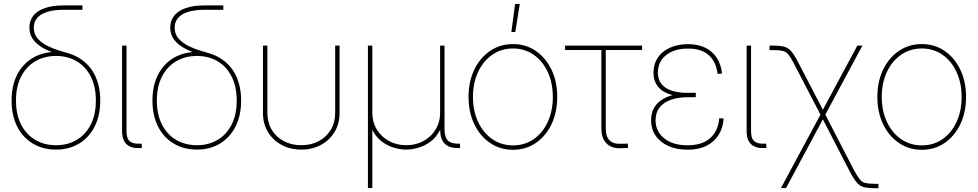

<svg xmlns="http://www.w3.org/2000/svg" viewBox="-20 -755 4985 979"><path d="M265.6 7.8Q199.2 7.8 147.9 -22.7Q96.7 -53.2 67.9 -109.4Q39.1 -165.5 39.1 -242.2Q39.1 -319.3 67.9 -374.8Q96.7 -430.2 147.9 -460.2Q199.2 -490.2 265.6 -490.2L319.3 -467.3Q278.8 -477.1 244.4 -489.7Q210 -502.4 184.3 -520Q158.7 -537.6 144.3 -560.8Q129.9 -584 129.9 -614.3Q129.9 -649.9 150.1 -675.3Q170.4 -700.7 209.5 -714.1Q248.5 -727.5 304.2 -727.5H400.4V-705.1H304.2Q254.4 -705.1 220.5 -694.3Q186.5 -683.6 169.4 -663.3Q152.3 -643.1 152.3 -614.3Q152.3 -580.1 173.3 -557.1Q194.3 -534.2 224.9 -519.5Q255.4 -504.9 284.9 -496.3Q314.5 -487.8 331.5 -482.4Q367.7 -471.2 397.2 -450.2Q426.8 -429.2 447.8 -398.9Q468.8 -368.7 480 -329.3Q491.2 -290 491.2 -242.2Q491.2 -165.5 462.4 -109.4Q433.6 -53.2 382.8 -22.7Q332 7.8 265.6 7.8ZM265.6 -14.6Q325.2 -14.6 371.1 -41.7Q417 -68.8 442.9 -119.9Q468.8 -170.9 468.8 -242.2Q468.8 -313.5 442.9 -364.5Q417 -415.5 371.1 -442.6Q325.2 -469.7 265.6 -469.7Q206.1 -469.7 159.9 -442.6Q113.8 -415.5 87.6 -364.5Q61.5 -313.5 61.5 -242.2Q61.5 -170.9 87.6 -119.9Q113.8 -68.8 159.9 -41.7Q206.1 -14.6 265.6 -14.6Z M693.8 0Q649.9 2.4 626.2 -18.8Q602.5 -40 602.5 -85.9V-522.5H625V-85.9Q625 -48.8 641.8 -34.7Q658.7 -20.5 693.8 -22.5Q696.3 -22.5 698 -22.5Q699.7 -22.5 702.1 -22.5L703.6 -0.5Q701.2 0 698.7 0Q696.3 0 693.8 0Z M983.9 7.8Q917.5 7.8 866.2 -22.7Q814.9 -53.2 786.1 -109.4Q757.3 -165.5 757.3 -242.2Q757.3 -319.3 786.1 -374.8Q814.9 -430.2 866.2 -460.2Q917.5 -490.2 983.9 -490.2L1037.6 -467.3Q997.1 -477.1 962.6 -489.7Q928.2 -502.4 902.6 -520Q877 -537.6 862.5 -560.8Q848.1 -584 848.1 -614.3Q848.1 -649.9 868.4 -675.3Q888.7 -700.7 927.7 -714.1Q966.8 -727.5 1022.5 -727.5H1118.7V-705.1H1022.5Q972.7 -705.1 938.7 -694.3Q904.8 -683.6 887.7 -663.3Q870.6 -643.1 870.6 -614.3Q870.6 -580.1 891.6 -557.1Q912.6 -534.2 943.1 -519.5Q973.6 -504.9 1003.2 -496.3Q1032.7 -487.8 1049.8 -482.4Q1085.9 -471.2 1115.5 -450.2Q1145 -429.2 1166 -398.9Q1187 -368.7 1198.2 -329.3Q1209.5 -290 1209.5 -242.2Q1209.5 -165.5 1180.7 -109.4Q1151.9 -53.2 1101.1 -22.7Q1050.3 7.8 983.9 7.8ZM983.9 -14.6Q1043.5 -14.6 1089.4 -41.7Q1135.3 -68.8 1161.1 -119.9Q1187 -170.9 1187 -242.2Q1187 -313.5 1161.1 -364.5Q1135.3 -415.5 1089.4 -442.6Q1043.5 -469.7 983.9 -469.7Q924.3 -469.7 878.2 -442.6Q832 -415.5 805.9 -364.5Q779.8 -313.5 779.8 -242.2Q779.8 -170.9 805.9 -119.9Q832 -68.8 878.2 -41.7Q924.3 -14.6 983.9 -14.6Z M1516.1 7.8Q1460.4 7.8 1416.3 -15.9Q1372.1 -39.6 1346.4 -81.8Q1320.8 -124 1320.8 -179.7V-522.5H1343.3V-179.7Q1343.3 -130.4 1365.7 -93Q1388.2 -55.7 1427.5 -35.2Q1466.8 -14.6 1516.1 -14.6Q1565.9 -14.6 1605 -35.2Q1644 -55.7 1666.5 -93Q1689 -130.4 1689 -179.7V-522.5H1711.4V-179.7Q1711.4 -124 1685.8 -81.8Q1660.2 -39.6 1616.2 -15.9Q1572.3 7.8 1516.1 7.8Z M1856 204.1V-522.5H1878.4V-179.7Q1878.4 -132.8 1900.9 -95.5Q1923.3 -58.1 1962.6 -36.4Q2002 -14.6 2051.3 -14.6Q2101.1 -14.6 2140.1 -36.4Q2179.2 -58.1 2201.7 -95.5Q2224.1 -132.8 2224.1 -179.7V-522.5H2246.6V-96.7Q2246.6 -56.6 2262.7 -39.6Q2278.8 -22.5 2314 -22.5H2325.7V0H2314Q2269 0 2246.6 -23.4Q2224.1 -46.9 2224.1 -96.7V-179.7H2241.7Q2241.7 -127.9 2223.6 -92Q2205.6 -56.2 2176.8 -34.2Q2147.9 -12.2 2114.7 -2.2Q2081.5 7.8 2051.3 7.8Q2021 7.8 1987.8 -2.2Q1954.6 -12.2 1925.8 -34.2Q1897 -56.2 1878.9 -92Q1860.8 -127.9 1860.8 -179.7H1878.4V204.1Z M2595.7 8.8Q2529.8 8.8 2478.5 -26.4Q2427.2 -61.5 2398.2 -122.3Q2369.1 -183.1 2369.1 -260.7Q2369.1 -338.9 2398.2 -399.4Q2427.2 -460 2478.5 -495.1Q2529.8 -530.3 2595.7 -530.3Q2661.6 -530.3 2712.4 -495.1Q2763.2 -460 2792.2 -399.4Q2821.3 -338.9 2821.3 -260.7Q2821.3 -183.1 2792.5 -122.3Q2763.7 -61.5 2712.6 -26.4Q2661.6 8.8 2595.7 8.8ZM2595.7 -13.7Q2655.3 -13.7 2701.2 -45.4Q2747.1 -77.1 2772.9 -133.1Q2798.8 -189 2798.8 -260.7Q2798.8 -332.5 2772.7 -388.4Q2746.6 -444.3 2700.7 -476.1Q2654.8 -507.8 2595.7 -507.8Q2536.6 -507.8 2490.5 -476.1Q2444.3 -444.3 2418 -388.4Q2391.6 -332.5 2391.6 -260.7Q2391.6 -189 2418 -133.1Q2444.3 -77.1 2490.5 -45.4Q2536.6 -13.7 2595.7 -13.7ZM2587.4 -591.8 2606.4 -734.9H2630.4L2607.4 -591.8Z M3148.4 0.5Q3099.6 3.4 3073 -23.2Q3046.4 -49.8 3046.4 -99.1V-500H2861.3V-522.5H3253.9V-500H3068.8V-99.1Q3068.8 -58.1 3088.6 -38.8Q3108.4 -19.5 3147.9 -22Q3156.2 -22 3164.6 -22.2Q3172.9 -22.5 3181.2 -22.9L3182.1 -0.5Q3173.8 0 3165.5 0.2Q3157.2 0.5 3148.4 0.5Z M3485.8 8.3Q3428.7 8.3 3387 -11Q3345.2 -30.3 3322.5 -64Q3299.8 -97.7 3299.8 -142.1Q3299.8 -176.8 3313.7 -202.4Q3327.6 -228 3353.3 -245.4Q3378.9 -262.7 3415.3 -271.5Q3451.7 -280.3 3496.1 -280.3H3527.8V-259.3H3486.3Q3438.5 -259.3 3401.4 -246.3Q3364.3 -233.4 3343.5 -207.3Q3322.8 -181.2 3322.8 -141.6Q3322.8 -85 3366.7 -49.6Q3410.6 -14.2 3485.8 -14.2Q3537.1 -14.2 3571.8 -31.2Q3606.4 -48.3 3625.2 -79.1Q3644 -109.9 3647.5 -151.9L3669.9 -150.9Q3666.5 -103.5 3644.5 -67.6Q3622.6 -31.7 3582.8 -11.7Q3543 8.3 3485.8 8.3ZM3493.2 -260.7Q3449.2 -260.7 3415.5 -268.6Q3381.8 -276.4 3358.6 -291.7Q3335.4 -307.1 3323.7 -330.6Q3312 -354 3312 -385.3Q3312 -428.2 3334 -460.9Q3356 -493.7 3395.8 -511.7Q3435.5 -529.8 3488.3 -529.8Q3539.6 -529.8 3576.2 -511.7Q3612.8 -493.7 3634.8 -460.2Q3656.7 -426.8 3661.6 -379.9L3639.2 -378.4Q3630.9 -440.9 3593.5 -474.1Q3556.2 -507.3 3488.3 -507.3Q3418.5 -507.3 3376.7 -474.1Q3335 -440.9 3334.5 -385.7Q3334.5 -334 3373.5 -307.9Q3412.6 -281.7 3486.3 -281.7H3527.8V-260.7Z M3878.4 0Q3834.5 2.4 3810.8 -18.8Q3787.1 -40 3787.1 -85.9V-522.5H3809.6V-85.9Q3809.6 -48.8 3826.4 -34.7Q3843.3 -20.5 3878.4 -22.5Q3880.9 -22.5 3882.6 -22.5Q3884.3 -22.5 3886.7 -22.5L3888.2 -0.5Q3885.7 0 3883.3 0Q3880.9 0 3878.4 0Z M3961.9 204.1 4168.5 -179.7H4183.6L4332 107.9Q4350.6 142.6 4363 158.2Q4375.5 173.8 4392.1 178Q4408.7 182.1 4438.5 182.1H4459V204.6H4438.5Q4405.3 204.6 4385 199.2Q4364.7 193.8 4348.6 175.5Q4332.5 157.2 4312.5 118.7L4175.8 -146.5L3987.8 204.1ZM4169.9 -158.2 4030.8 -425.8Q4013.2 -460.4 4000.5 -476.1Q3987.8 -491.7 3971.2 -495.6Q3954.6 -499.5 3924.3 -499.5H3903.8V-522.5H3924.3Q3957.5 -522.5 3978 -517.1Q3998.5 -511.7 4014.6 -493.4Q4030.8 -475.1 4050.3 -436.5L4175.8 -195.3L4351.6 -522.5H4377.4L4181.6 -158.2Z M4680.2 8.8Q4614.3 8.8 4563 -26.4Q4511.7 -61.5 4482.7 -122.3Q4453.6 -183.1 4453.6 -260.7Q4453.6 -338.9 4482.7 -399.4Q4511.7 -460 4563 -495.1Q4614.3 -530.3 4680.2 -530.3Q4746.1 -530.3 4796.9 -495.1Q4847.7 -460 4876.7 -399.4Q4905.8 -338.9 4905.8 -260.7Q4905.8 -183.1 4877 -122.3Q4848.1 -61.5 4797.1 -26.4Q4746.1 8.8 4680.2 8.8ZM4680.2 -13.7Q4739.7 -13.7 4785.6 -45.4Q4831.5 -77.1 4857.4 -133.1Q4883.3 -189 4883.3 -260.7Q4883.3 -332.5 4857.2 -388.4Q4831.1 -444.3 4785.2 -476.1Q4739.3 -507.8 4680.2 -507.8Q4621.1 -507.8 4575 -476.1Q4528.8 -444.3 4502.4 -388.4Q4476.1 -332.5 4476.1 -260.7Q4476.1 -189 4502.4 -133.1Q4528.8 -77.1 4575 -45.4Q4621.1 -13.7 4680.2 -13.7Z"/></svg>

Font: Inter 28pt Thin
Style: Regular
Weight: 250
Designer: Rasmus Andersson
Foundry: rsms
Version: Version 4.001;git-66647c0bb